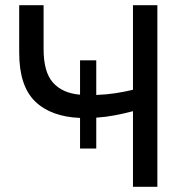

<svg xmlns="http://www.w3.org/2000/svg" viewBox="-20 -720 720 740"><path d="M288.5 -147.5V-265.5Q176 -270 115 -329.5Q54 -389 54 -517V-700H148V-531Q148 -442.5 184 -401.8Q220 -361 288.5 -355V-487.5H351V-354Q391.5 -355.5 425.2 -360.8Q459 -366 492.5 -374V-700H586.5V0H492.5V-291.5Q456.5 -282 422.2 -275.5Q388 -269 351 -266.5V-147.5Z"/></svg>

Font: Geologica Light
Style: Regular
Weight: 300
Designer: Sindre Bremnes, Frode Helland
Foundry: Monokrom Skriftforlag AS
Version: Version 1.010; ttfautohint (v1.8.4.7-5d5b);gftools[0.9.28]